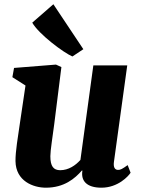

<svg xmlns="http://www.w3.org/2000/svg" viewBox="-20 -871 663 901"><path d="M52.7 -114.7C54.2 -20.5 136.7 9.8 195.3 9.8C281.2 9.8 331.5 -33.2 364.7 -71.3L366.7 -69.8C358.9 -22.9 386.2 9.8 456.1 9.8C533.7 9.8 583 -44.4 592.8 -60.5L579.1 -96.2C553.2 -77.6 545.4 -73.7 534.2 -73.7C519.5 -73.7 511.2 -85.4 514.6 -110.8L577.1 -564H418L357.4 -120.6C334.5 -94.7 301.3 -72.3 262.7 -72.3C231 -72.3 216.3 -90.8 216.3 -137.7C216.3 -166 227.1 -230.5 234.4 -287.6L268.1 -556.2L242.7 -567.9L45.9 -552.2L38.1 -508.8L99.6 -469.7L73.2 -291.5C64.5 -231 52.2 -160.6 52.7 -114.7ZM319.8 -606 371.1 -640.1 230.5 -851.1 131.3 -764.6C162.6 -710 279.3 -623 319.8 -606Z"/></svg>

Font: Merriweather
Style: Heavy Italic
Weight: 900
Italic angle: -7.5°
Designer: Eben Sorkin
Foundry: Eben Sorkin
Version: Version 1.001